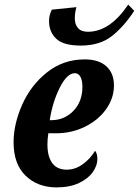

<svg xmlns="http://www.w3.org/2000/svg" viewBox="-20 -804 603 834"><path d="M39 -186Q39 -265 76.5 -349.5Q114 -434 184.5 -490Q255 -546 348 -546Q409 -546 442 -516Q475 -486 475 -433Q475 -378 441.5 -330.5Q408 -283 350 -254Q292 -225 222 -225H190Q186 -199 186 -177Q186 -124 207 -95.5Q228 -67 270 -67Q307 -67 340 -91Q373 -115 393 -149Q403 -137 403 -113Q403 -85 383 -56.5Q363 -28 323 -9Q283 10 226 10Q144 10 91.5 -40.5Q39 -91 39 -186ZM203 -282Q260 -282 299 -322.5Q338 -363 338 -427Q338 -454 329.5 -470Q321 -486 305 -486Q271 -486 239.5 -423Q208 -360 196 -282ZM193 -713Q193 -738 205 -762L312 -773Q305 -749 305 -724Q305 -698 319 -682Q333 -666 362 -666Q457 -666 537 -784L563 -757Q518 -688 465.5 -647Q413 -606 331 -606Q256 -606 224.5 -635.5Q193 -665 193 -713Z"/></svg>

Font: Noto Serif CondExtraBold
Style: Italic
Weight: 800
Width: 3
Italic angle: -12°
Designer: Monotype Design Team
Foundry: Monotype Imaging Inc.
Version: Version 1.001